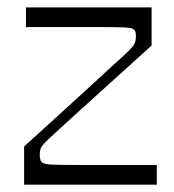

<svg xmlns="http://www.w3.org/2000/svg" viewBox="-20 -503 475 523"><path d="M45.7 0V-104Q67.6 -123.6 97.8 -151.4Q128 -179.1 161.8 -209.6Q195.6 -240.1 227.1 -269.2Q258.6 -298.3 283.4 -321.1Q308.1 -343.9 321 -355.3Q339.4 -372.4 344.9 -381Q350.3 -389.6 350.3 -405.6Q350.3 -417.4 345.1 -422.4Q340 -427.4 316.7 -428.4Q293.4 -429.3 240.1 -429.3Q211.3 -429.3 187.4 -429.3Q163.6 -429.3 132.4 -429.3Q101.1 -429.3 50.7 -429.3V-482.9H392.9V-378.9Q371.9 -360 341.2 -332.2Q310.6 -304.4 276.3 -273.6Q242 -242.7 210.1 -213.6Q178.3 -184.6 153.1 -161.8Q127.9 -139 116.7 -128.4Q96.6 -109.6 92.4 -101.9Q88.3 -94.3 88.3 -79.9Q88.3 -67.1 93.9 -61.3Q99.4 -55.4 123.2 -54.5Q147 -53.6 202.7 -53.6Q230.7 -53.6 258.4 -53.6Q286 -53.6 321.4 -53.6Q356.9 -53.6 407.1 -53.6V0Z"/></svg>

Font: Ojuju ExtraLight
Style: Regular
Weight: 200
Designer: Chisaokwu Joboson, Mirko Velimirovic
Foundry: Udi Foundry
Version: Version 1.000